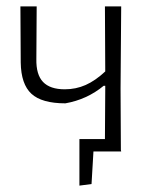

<svg xmlns="http://www.w3.org/2000/svg" viewBox="-20 -475 491 602"><path d="M359 -5 360 0H273L267 102L229 107V-39H309L310 -195V-206H305Q253 -163 185 -151Q111 -151 78.5 -181Q46 -211 45 -279L44 -455H95L94 -290Q93 -241 115 -218Q137 -195 183 -195Q218 -195 248.5 -208.5Q279 -222 310 -251L309 -455H360L358 -198Z"/></svg>

Font: Luna Sans Light
Style: Regular
Weight: 300
Designer: Juan Pablo del Peral
Foundry: Huerta Tipografica
Version: Version 2.001; ttfautohint (v1.5)